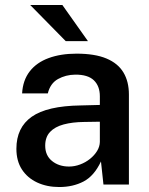

<svg xmlns="http://www.w3.org/2000/svg" viewBox="-20 -743 600 773"><path d="M218.5 10Q169 10 129.8 -8.2Q90.5 -26.5 68.2 -60.8Q46 -95 46 -144Q46 -229.5 107.8 -273Q169.5 -316.5 304.5 -318.5L382 -320.5V-355.5Q382 -396.5 357.8 -419.8Q333.5 -443 282.5 -442.5Q244.5 -442 213.5 -424.8Q182.5 -407.5 172.5 -367H69Q72 -420 99.8 -455.8Q127.5 -491.5 176 -509.2Q224.5 -527 288 -527Q362 -527 408.5 -507.5Q455 -488 477 -451.2Q499 -414.5 499 -362.5V0H396.5L386.5 -93Q359 -34.5 316.2 -12.2Q273.5 10 218.5 10ZM258 -72.5Q280.5 -72.5 302.5 -80.8Q324.5 -89 342.2 -103.2Q360 -117.5 370.8 -135Q381.5 -152.5 382 -171.5V-253L318.5 -252Q271.5 -251.5 236.2 -242Q201 -232.5 181.5 -211.8Q162 -191 162 -156.5Q162 -117 189.5 -94.8Q217 -72.5 258 -72.5ZM244.5 -577.5 101.5 -723H231L334 -577.5Z"/></svg>

Font: Public Sans Thin SemiBold
Style: Regular
Weight: 600
Version: Version 2.001